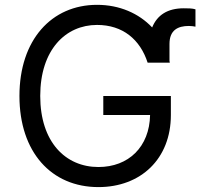

<svg xmlns="http://www.w3.org/2000/svg" viewBox="-20 -757 821 787"><path d="M585.2 -500H676.1C675.8 -502.5 675.1 -504.6 674.7 -507.1V-576.7C674.7 -633.5 708.8 -650.6 754.3 -650.6C764.2 -650.6 774.1 -649.1 781.2 -647.7V-718.8C768.5 -723 750 -723 733 -723C666.9 -723 624.3 -695.3 603.7 -644.5C549 -702.4 469.8 -737.2 377.8 -737.2C191.4 -737.2 59.7 -593.8 59.7 -363.6C59.7 -133.5 190.3 9.9 383.5 9.9C556.8 9.9 680.4 -105.5 680.4 -285.5V-363.6H403.4V-285.5H595.2C592.7 -154.8 506.7 -72.4 383.5 -72.4C248.6 -72.4 144.9 -174.7 144.9 -363.6C144.9 -552.6 248.6 -654.8 377.8 -654.8C483 -654.8 554.3 -595.5 585.2 -500Z"/></svg>

Font: Karasuma Gothic
Style: Regular
Weight: 400
Designer: Rasmus Andersson, Ryoko Nishizuka
Foundry: Genbu
Version: Version 1.00